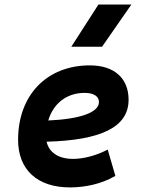

<svg xmlns="http://www.w3.org/2000/svg" viewBox="-20 -815 626 845"><path d="M301.8 -115.7C237.8 -115.7 195.8 -143.6 185.1 -191.4C420.9 -197.8 545.9 -253.4 545.9 -376C545.9 -471.2 482.4 -527.3 375.5 -527.3C186 -527.3 59.6 -396.5 59.6 -199.7C59.6 -67.9 144.5 9.8 287.6 9.8C352.1 9.8 425.8 -4.4 487.8 -41L454.1 -156.7C404.8 -130.9 348.6 -115.7 301.8 -115.7ZM293.9 -609.4H429.2L558.1 -794.9H413.1ZM192.4 -284.7C214.4 -359.4 273.4 -406.2 352.1 -406.2C392.6 -406.2 415.5 -391.1 415.5 -365.7C415.5 -320.3 333.5 -291 192.4 -284.7Z"/></svg>

Font: Cascadia Mono NF
Style: Bold Italic
Weight: 700
Italic angle: -10°
Monospace: yes
Designer: Aaron Bell
Foundry: Saja Typeworks
Version: Version 2404.023